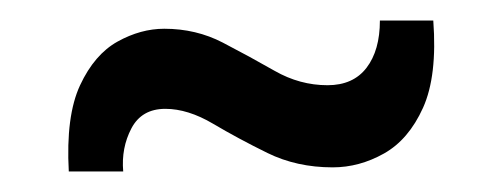

<svg xmlns="http://www.w3.org/2000/svg" viewBox="-20 -457 489 187"><path d="M47 -290Q44 -344 58 -374Q72 -404 94.5 -416.5Q117 -429 140 -429Q171 -429 197 -415.5Q223 -402 247.5 -388Q272 -374 299 -374Q324 -374 337 -391Q350 -408 350 -437H402Q406 -383 392 -352Q378 -321 354 -307.5Q330 -294 304 -294Q269 -294 240.5 -308Q212 -322 187.5 -336.5Q163 -351 141 -351Q118 -351 108 -332Q98 -313 100 -290Z"/></svg>

Font: Mona Sans Condensed Medium
Style: Regular
Weight: 500
Width: 3
Designer: Deni Anggara
Foundry: GitHub
Version: Version 1.001; ttfautohint (v1.8.4.7-5d5b);gftools[0.9.31]